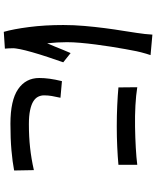

<svg xmlns="http://www.w3.org/2000/svg" viewBox="77 -886 845 1040"><g transform="rotate(90 500.0 -365.5)"><path d="M452 -686Q496 -679 551.5 -676Q607 -673 666 -674Q725 -675 779 -678Q833 -681 872 -686V-584Q829 -580 775 -577.5Q721 -575 663.5 -575Q606 -575 551 -577.5Q496 -580 453 -584ZM509 -270Q503 -244 499.5 -223Q496 -202 496 -181Q496 -164 503.5 -149Q511 -134 528.5 -123Q546 -112 576.5 -105.5Q607 -99 652 -99Q720 -99 779.5 -105.5Q839 -112 901 -126L903 -19Q856 -10 793.5 -4.5Q731 1 650 1Q523 1 462.5 -40.5Q402 -82 402 -155Q402 -182 406 -211.5Q410 -241 419 -278ZM278 -758Q275 -749 270.5 -734.5Q266 -720 262.5 -705.5Q259 -691 257 -682Q252 -657 245.5 -621.5Q239 -586 232.5 -544.5Q226 -503 220.5 -460.5Q215 -418 211.5 -378Q208 -338 208 -305Q208 -279 209.5 -252.5Q211 -226 214 -198Q223 -218 232 -240.5Q241 -263 250 -285Q259 -307 267 -325L317 -285Q304 -248 289 -203Q274 -158 262.5 -117.5Q251 -77 246 -52Q244 -42 242 -28.5Q240 -15 241 -6Q241 1 241.5 11.5Q242 22 243 31L152 37Q137 -15 126 -100Q115 -185 115 -286Q115 -342 120 -399.5Q125 -457 132 -511Q139 -565 146.5 -610Q154 -655 158 -685Q161 -704 163.5 -726Q166 -748 167 -768Z"/></g></svg>

Font: Noto Sans SC Thin Medium
Style: Regular
Weight: 500
Version: Version 2.004-H2;hotconv 1.0.118;makeotfexe 2.5.65603